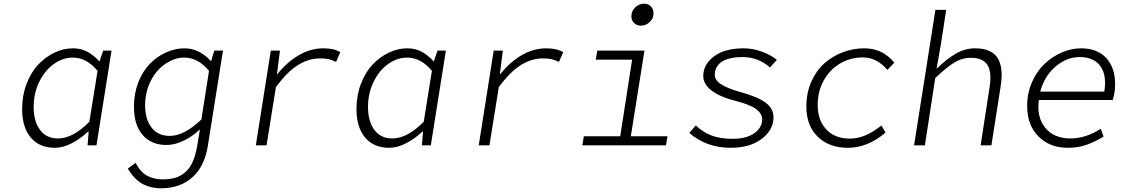

<svg xmlns="http://www.w3.org/2000/svg" viewBox="-20 -782 6036 1033"><path d="M274.9 13.2Q192.4 13.2 145.8 -41.7Q99.1 -96.7 99.1 -195.8Q99.1 -268.6 123 -331.1Q147 -393.6 185.8 -434.6Q224.6 -475.6 273.2 -498.8Q321.8 -522 372.1 -522Q415 -522 448.7 -504.4Q482.4 -486.8 515.1 -451.2L535.2 -509.8H580.1L499 0H451.2L457 -74.2H454.1Q413.6 -36.1 366.5 -11.5Q319.3 13.2 274.9 13.2ZM292 -37.1Q372.6 -37.1 460.9 -127L504.9 -400.9Q445.8 -472.2 372.1 -472.2Q318.4 -472.2 270 -438Q221.7 -403.8 191.4 -342.3Q161.1 -280.8 161.1 -207Q161.1 -128.9 195.3 -83Q229.5 -37.1 292 -37.1Z M1132.8 -509.8H1179.7L1098.6 0Q1081.5 112.3 1015.4 171.6Q949.2 231 846.7 231Q820.3 231 797.6 226.1Q774.9 221.2 751.7 210Q728.5 198.7 707.3 177.2Q686 155.8 667.5 125L709.5 94.2Q736.3 145 772.7 164.1Q809.1 183.1 854.5 183.1Q894 183.1 923.3 174.3Q952.6 165.5 977.1 144.5Q1001.5 123.5 1017.6 86.4Q1033.7 49.3 1042.5 -5.9L1055.7 -85.9Q1017.6 -49.3 969.5 -25.6Q921.4 -2 875.5 -2Q793.9 -2 747.3 -55.9Q700.7 -109.9 700.7 -208Q700.7 -278.8 724.1 -338.9Q747.6 -398.9 786.1 -438.5Q824.7 -478 873.3 -500Q921.9 -522 972.7 -522Q1052.2 -522 1115.7 -452.1ZM1063.5 -139.2 1104.5 -400.9Q1045.4 -472.2 970.7 -472.2Q931.2 -472.2 893.3 -452.6Q855.5 -433.1 826.2 -399.9Q796.9 -366.7 778.8 -318.6Q760.7 -270.5 760.7 -216.8Q760.7 -140.1 795.4 -95.5Q830.1 -50.8 893.6 -50.8Q970.7 -50.8 1063.5 -139.2Z M1356.4 0 1437 -509.8H1486.3L1470.2 -383.8H1473.1Q1523.9 -447.8 1587.4 -484.9Q1650.9 -522 1719.2 -522Q1777.8 -522 1811 -501L1788.1 -449.2Q1763.2 -460.4 1746.3 -464.1Q1729.5 -467.8 1701.2 -467.8Q1640.1 -467.8 1582 -431.2Q1523.9 -394.5 1464.4 -313L1414.1 0Z M2073.7 13.2Q1991.2 13.2 1944.6 -41.7Q1897.9 -96.7 1897.9 -195.8Q1897.9 -268.6 1921.9 -331.1Q1945.8 -393.6 1984.6 -434.6Q2023.4 -475.6 2072 -498.8Q2120.6 -522 2170.9 -522Q2213.9 -522 2247.6 -504.4Q2281.2 -486.8 2314 -451.2L2334 -509.8H2378.9L2297.9 0H2250L2255.9 -74.2H2252.9Q2212.4 -36.1 2165.3 -11.5Q2118.2 13.2 2073.7 13.2ZM2090.8 -37.1Q2171.4 -37.1 2259.8 -127L2303.7 -400.9Q2244.6 -472.2 2170.9 -472.2Q2117.2 -472.2 2068.8 -438Q2020.5 -403.8 1990.2 -342.3Q1960 -280.8 1960 -207Q1960 -128.9 1994.1 -83Q2028.3 -37.1 2090.8 -37.1Z M2555.7 0 2636.2 -509.8H2685.5L2669.4 -383.8H2672.4Q2723.1 -447.8 2786.6 -484.9Q2850.1 -522 2918.5 -522Q2977.1 -522 3010.3 -501L2987.3 -449.2Q2962.4 -460.4 2945.6 -464.1Q2928.7 -467.8 2900.4 -467.8Q2839.4 -467.8 2781.2 -431.2Q2723.1 -394.5 2663.6 -313L2613.3 0Z M3428.2 -644Q3406.2 -644 3391.6 -658.2Q3377 -672.4 3377 -693.8Q3377 -723.1 3397.9 -742.7Q3418.9 -762.2 3446.3 -762.2Q3467.8 -762.2 3481.9 -747.6Q3496.1 -732.9 3496.1 -710Q3496.1 -682.6 3475.3 -663.3Q3454.6 -644 3428.2 -644ZM3113.3 0 3121.1 -48.8H3316.9L3380.9 -460.9H3185.1L3193.8 -509.8H3447.3L3374 -48.8H3571.3L3563 0Z M3910.6 13.2Q3781.2 13.2 3688.5 -66.9L3723.6 -106.9Q3761.2 -71.3 3807.6 -53.2Q3854 -35.2 3921.9 -35.2Q3996.1 -35.2 4038.3 -65.4Q4080.6 -95.7 4080.6 -139.2Q4080.6 -170.9 4047.4 -195.6Q4014.2 -220.2 3929.7 -241.2Q3854 -260.7 3808.8 -294.7Q3763.7 -328.6 3763.7 -373Q3763.7 -435.1 3821.3 -478.5Q3878.9 -522 3981.4 -522Q4029.8 -522 4078.1 -504.4Q4126.5 -486.8 4159.7 -460L4122.6 -418.9Q4059.6 -475.1 3973.6 -475.1Q3939.9 -475.1 3913.6 -469.2Q3887.2 -463.4 3870.8 -454.3Q3854.5 -445.3 3844 -432.4Q3833.5 -419.4 3829.6 -406.7Q3825.7 -394 3825.7 -379.9Q3825.7 -350.1 3861.3 -327.6Q3897 -305.2 3965.8 -286.1Q4059.1 -260.3 4100.3 -228.8Q4141.6 -197.3 4141.6 -150.9Q4141.6 -83 4078.1 -34.9Q4014.6 13.2 3910.6 13.2Z M4542.5 13.2Q4441.4 13.2 4379.9 -46.1Q4318.4 -105.5 4318.4 -209Q4318.4 -280.8 4344.2 -340.6Q4370.1 -400.4 4413.6 -439.7Q4457 -479 4513.2 -500.5Q4569.3 -522 4630.4 -522Q4729 -522 4791.5 -444.8L4754.4 -405.8Q4696.8 -473.1 4623 -473.1Q4555.2 -473.1 4499.5 -440.2Q4443.8 -407.2 4411.6 -348.6Q4379.4 -290 4379.4 -217.8Q4379.4 -134.8 4425.8 -85.4Q4472.2 -36.1 4553.2 -36.1Q4634.3 -36.1 4722.2 -106.9L4744.1 -68.8Q4648.4 13.2 4542.5 13.2Z M4897.9 0 5012.7 -729H5070.8L5042 -543L5019 -412.1Q5074.2 -465.8 5123.5 -493.9Q5172.9 -522 5226.1 -522Q5313 -522 5346.4 -471.4Q5379.9 -420.9 5363.8 -317.9L5314 0H5255.9L5303.7 -310.1Q5317.4 -392.1 5293.2 -431.6Q5269 -471.2 5202.6 -471.2Q5157.2 -471.2 5115.7 -446.3Q5074.2 -421.4 5011.7 -361.8L4956.1 0Z M5724.6 13.2Q5628.4 13.2 5567.4 -47.6Q5506.3 -108.4 5506.3 -211.9Q5506.3 -280.3 5532.2 -339.6Q5558.1 -398.9 5599.6 -438.2Q5641.1 -477.5 5692.6 -499.8Q5744.1 -522 5796.4 -522Q5883.3 -522 5931.4 -470.2Q5979.5 -418.5 5979.5 -329.1Q5979.5 -283.2 5966.3 -244.1H5569.3Q5556.6 -152.3 5603.5 -94.7Q5650.4 -37.1 5739.3 -37.1Q5820.8 -37.1 5902.3 -88.9L5917.5 -46.9Q5871.1 -19 5825.9 -2.9Q5780.8 13.2 5724.6 13.2ZM5576.7 -289.1H5921.4Q5935.5 -378.4 5899.9 -426.8Q5864.3 -475.1 5788.6 -475.1Q5719.7 -475.1 5659.4 -424.1Q5599.1 -373 5576.7 -289.1Z"/></svg>

Font: Office Code Pro Light Italic
Style: Regular
Weight: 300
Italic angle: -9°
Designer: Nathan Rutzky & Paul D. Hunt
Foundry: Adobe Systems Incorporated
Version: Version 1.004;PS 001.004;hotconv 1.0.70;makeotf.lib2.5.58329